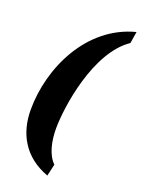

<svg xmlns="http://www.w3.org/2000/svg" viewBox="-169 -850 785 1067"><g transform="rotate(20 223.0 -316.5)"><path d="M253 143 269 73C225 30 209 -46 209 -120C209 -244 257 -587 435 -707L446 -776C176 -707 41 -418 41 -170C41 -31 104 89 253 143Z"/></g></svg>

Font: Noto Serif ExtraCondensed Black
Style: Italic
Weight: 900
Width: 2
Italic angle: -12°
Designer: Monotype Design Team
Foundry: Monotype Imaging Inc.
Version: Version 2.014